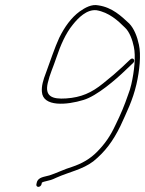

<svg xmlns="http://www.w3.org/2000/svg" viewBox="-20 -744 567 751"><path d="M142.3 -23 143.9 -30C148.7 -32.1 153.1 -34.2 159.1 -35C176.6 -39.1 181.3 -40 200.3 -49C250.5 -71.5 302.8 -80.8 345.1 -113C390.3 -149.7 421.9 -191.6 450.9 -251C475.3 -304.7 499.1 -351.4 513.6 -414C526.1 -468 532.1 -530 523.4 -569C517.1 -599.6 504.6 -632.4 485.5 -652C454.4 -680.9 419.2 -715 364.9 -723C338.3 -728.6 313 -714.2 291.4 -699C258.9 -675.1 232.6 -639 211.6 -596C195.1 -560.7 173.9 -497.8 160.4 -461C154.1 -445 149.6 -431.3 147 -420C143.9 -406.7 142.9 -395 143.9 -385C147.7 -324.8 242.1 -333.1 306.5 -353C358.6 -368.3 433.9 -433.5 471.5 -470L501 -498C511.1 -508.3 499.8 -522 489 -511L458.3 -482C438.6 -463.3 413.7 -442 383.5 -418C337.7 -380.8 297.2 -363 238.9 -359C183.2 -355.1 154.9 -367.7 166.7 -419C175.2 -455.6 187.2 -478.5 201 -520C217 -567.9 237.2 -613.7 264.4 -647C286.5 -674.8 319.4 -707.9 357.5 -704C406.3 -695.6 441.2 -663.6 468.8 -636C486.4 -620.1 498.4 -587.1 503.5 -561C511.6 -524.2 505.3 -464.8 493.6 -414C490.2 -399.3 486.1 -386 481.3 -374C466.6 -330.9 452.1 -296.7 432.1 -256C411.5 -211.3 390.4 -181.8 361 -151.5C332.7 -122.4 300.8 -104.3 261 -91C234.5 -83.4 198.5 -65.8 173.4 -58C155 -52.3 129 -51.9 123.9 -30L122.3 -23C121.1 -17.7 124.7 -13 130 -13C135.3 -13 141.1 -17.7 142.3 -23Z"/></svg>

Font: HoneyBee
Style: UltLitIt
Weight: 100
Foundry: Cannot Into Space Fonts
Version: Version 0.89